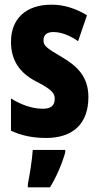

<svg xmlns="http://www.w3.org/2000/svg" viewBox="-20 -580 424 821"><path d="M358 -165C358 -249 313 -296 246 -335C176 -376 166 -385 166 -408C166 -431 181 -443 208 -443C245 -443 282 -426 314 -404L352 -515C302 -544 255 -560 200 -560C91 -560 27 -500 27 -401C27 -322 64 -269 132 -233C205 -196 214 -180 214 -157C214 -128 197 -115 163 -115C114 -115 65 -135 27 -159V-21C74 1 124 10 177 10C291 10 358 -50 358 -165ZM259 72V61H120C118 101 106 173 99 208V221H194C221 176 244 124 259 72Z"/></svg>

Font: Noto Sans Devanagari ExtraCondensed ExtraBold
Style: Regular
Weight: 800
Width: 2
Designer: Jelle Bosma - Monotype Design Team
Foundry: Monotype Imaging Inc.
Version: Version 2.004